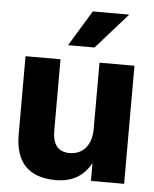

<svg xmlns="http://www.w3.org/2000/svg" viewBox="-53 -781 670 836"><g transform="rotate(5 282.0 -363.0)"><path d="M222.2 9.8Q43.9 9.8 43.9 -174.8V-516.1H196.8V-205.1Q196.8 -112.8 271 -112.8Q315.4 -112.8 341.3 -143.1Q367.2 -173.3 367.2 -228V-516.1H520V0H375V-78.1Q327.6 9.8 222.2 9.8ZM339.8 -580.1H224.1L318.8 -735.8H478Z"/></g></svg>

Font: Creato Display ExtraBold
Style: Regular
Weight: 800
Version: Version 1.000